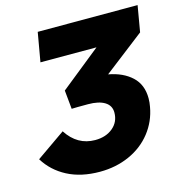

<svg xmlns="http://www.w3.org/2000/svg" viewBox="-106 -799 862 910"><g transform="rotate(-15 325.0 -344.5)"><path d="M650 -703H160L135 -560H410L212 -401L221 -309Q237 -310 301 -310Q354 -310 383 -292Q412 -274 412 -240Q412 -194 378 -165.5Q344 -137 291 -137Q204 -137 152 -217L10 -118Q48 -56 115 -21Q182 14 274 14Q353 14 419 -15.5Q485 -45 527.5 -99Q570 -153 582 -222Q586 -242 586 -263Q586 -330 543.5 -369.5Q501 -409 430 -422L628 -575Z"/></g></svg>

Font: Geom ExtraBold
Style: Bold Italic
Weight: 800
Italic angle: -10°
Version: Version 1.102